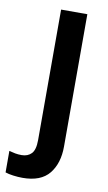

<svg xmlns="http://www.w3.org/2000/svg" viewBox="-136 -587 492 872"><g transform="rotate(10 110.0 -151.5)"><path d="M33 240Q12 240 -10.5 237Q-33 234 -47 229V130Q-32 134 -18.5 136.5Q-5 139 11 139Q39 139 56 121.5Q73 104 73 59V-543H194V67Q194 145 155.5 192.5Q117 240 33 240Z"/></g></svg>

Font: Noto Sans SemiCondensed SemiBold
Style: Regular
Weight: 600
Width: 4
Designer: Monotype Design Team
Foundry: Monotype Imaging Inc.
Version: Version 2.013; ttfautohint (v1.8.4.7-5d5b)